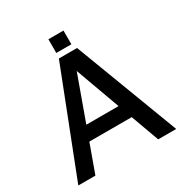

<svg xmlns="http://www.w3.org/2000/svg" viewBox="-180 -929 1024 1070"><g transform="rotate(-30 332.0 -394.5)"><path d="M17 0 277 -667H394L647 0H531L308 -613L350 -617L127 0ZM145 -181 177 -271H494L503 -181ZM280 -701V-789H377V-701Z"/></g></svg>

Font: Maven Pro Medium
Style: Regular
Weight: 500
Designer: Joe Prince
Foundry: Joe Prince
Version: Version 2.103